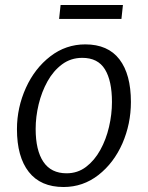

<svg xmlns="http://www.w3.org/2000/svg" viewBox="-20 -742 594 770"><path d="M235 8Q143 8 95.5 -52.5Q48 -113 48 -224Q48 -310.5 84 -390Q119.5 -468 181.8 -516Q244 -564 322 -564Q413 -564 459 -504Q505 -444 505 -333Q505 -245.5 471 -167Q436.5 -88.5 374.8 -40.2Q313 8 235 8ZM247 -47Q291.5 -47 325.2 -72.8Q359 -98.5 382.2 -140.5Q405.5 -182.5 417.2 -233Q429 -283.5 429 -333Q429 -418 400.8 -464Q372.5 -510 310 -510Q264 -510 229 -484Q194 -458 170.5 -415.8Q147 -373.5 135 -323.5Q123 -273.5 123 -225Q123 -139 154 -93Q185 -47 247 -47ZM217 -666 223 -722H473L467 -666Z"/></svg>

Font: Merriweather Sans Light
Style: Italic
Weight: 300
Italic angle: -7.5°
Designer: Eben Sorkin
Foundry: Eben Sorkin
Version: Version 2.001; ttfautohint (v1.8.3)